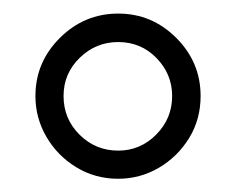

<svg xmlns="http://www.w3.org/2000/svg" viewBox="-20 -744 356 290"><path d="M158.5 -474Q123.5 -474 95 -491.5Q66.5 -509 50 -537.5Q33.5 -566 33.5 -599Q33.5 -650 70.5 -686.8Q107.5 -723.5 158.5 -723.5Q209.5 -723.5 246.2 -686.8Q283 -650 283 -599Q283 -563.5 265.5 -535.2Q248 -507 219.8 -490.5Q191.5 -474 158.5 -474ZM158.5 -516.5Q192 -516.5 216 -540.8Q240 -565 240 -599Q240 -632 216.5 -656.2Q193 -680.5 158.5 -680.5Q125 -680.5 100.5 -656.8Q76 -633 76 -599Q76 -564.5 100.2 -540.5Q124.5 -516.5 158.5 -516.5Z"/></svg>

Font: Betina Sans Light
Style: Regular
Weight: 300
Designer: Jonathan Pinhorn (font) & Cristiano Sobral (main changes)
Version: Version 2.001;October 6, 2020;FontCreator 13.0.0.2681 64-bit